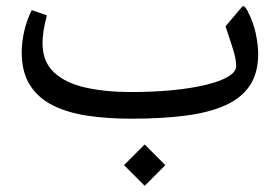

<svg xmlns="http://www.w3.org/2000/svg" viewBox="-20 -388 913 626"><path d="M451.7 83 384.3 150.4 451.7 217.8 519 150.4ZM407.2 -1Q509.3 -1 586.7 -11.2Q664.1 -21.5 716.3 -45.4Q768.6 -69.3 795.2 -110.1Q821.8 -150.9 821.8 -211.9Q821.8 -239.3 814.5 -276.1Q807.1 -313 787.6 -351.6Q782.2 -362.3 777.3 -366.2Q772.5 -370.1 768.6 -365.2L715.3 -302.2Q732.4 -251.5 741.2 -222.7Q750 -193.8 750 -172.4Q750 -153.8 723.9 -138.2Q697.8 -122.6 651.1 -111.3Q604.5 -100.1 542.2 -94Q480 -87.9 407.7 -87.9Q325.2 -87.9 259.8 -102.3Q194.3 -116.7 156.5 -151.6Q118.7 -186.5 118.7 -247.1Q118.7 -265.6 121.8 -286.6Q125 -307.6 132.8 -337.9L83.5 -355Q66.4 -320.8 58.6 -284.7Q50.8 -248.5 50.8 -218.3Q50.8 -151.9 78.4 -109.4Q106 -66.9 154.8 -43.2Q203.6 -19.5 268.3 -10.3Q333 -1 407.2 -1Z"/></svg>

Font: Sahel VF Regular
Style: Regular
Weight: 400
Foundry: Saber Rastikerdar (saber.rastikerdar@gmail.com)
Version: Version 3.4.0